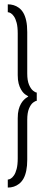

<svg xmlns="http://www.w3.org/2000/svg" viewBox="-20 -719 209 888"><path d="M16 148.5Q31 148.5 44 144.2Q57 140 68.8 130.8Q80.5 121.5 88.8 106.8Q97 92 101.5 70.2Q106 48.5 106 20V-165Q106 -197.5 114.2 -217Q122.5 -236.5 133 -244.5Q143.5 -252.5 150 -252.5V-291Q143.5 -291 133 -299.5Q122.5 -308 114.2 -327.2Q106 -346.5 106 -379V-570.5Q106 -601.5 101.2 -623.2Q96.5 -645 87.8 -659.8Q79 -674.5 67.2 -683Q55.5 -691.5 42.8 -695.2Q30 -699 16 -699V-662.5Q22 -662.5 29.5 -658.2Q37 -654 44.5 -643.2Q52 -632.5 57 -613.5Q62 -594.5 62 -564V-371.5Q62 -349 66.2 -332.8Q70.5 -316.5 76.8 -305.8Q83 -295 89.5 -288.5Q96 -282 102.2 -278.8Q108.5 -275.5 111 -272.5Q108 -270.5 102 -266.8Q96 -263 89.5 -256.2Q83 -249.5 76.8 -238.8Q70.5 -228 66.2 -211.8Q62 -195.5 62 -172V13Q62 43 57 62.2Q52 81.5 44.5 92.2Q37 103 29.5 107.2Q22 111.5 16 111.5Z"/></svg>

Font: Anybody ExtraCondensed Light
Style: Regular
Weight: 300
Width: 2
Version: Version 1.113;gftools[0.9.25]